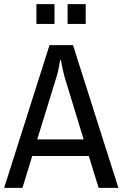

<svg xmlns="http://www.w3.org/2000/svg" viewBox="-21 -903 589 923"><path d="M-1 0 217 -686H330L548 0H453L406 -153H134L87 0ZM158 -233H381L288 -538Q285 -550 281 -568Q277 -586 274.5 -600Q272 -614 272 -614H268Q268 -614 265.5 -599.5Q263 -585 259.5 -567Q256 -549 252 -538ZM304 -788V-883H391V-788ZM154 -788V-883H241V-788Z"/></svg>

Font: Archivo Narrow
Style: Regular
Weight: 400
Designer: Hector Gatti
Foundry: Omnibus-Type
Version: Version 3.002